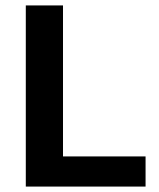

<svg xmlns="http://www.w3.org/2000/svg" viewBox="-20 -687 586 707"><path d="M75 0V-667H212V-111H516V0Z"/></svg>

Font: Maven Pro SemiBold
Style: Regular
Weight: 600
Designer: Joe Prince
Foundry: Joe Prince
Version: Version 2.103